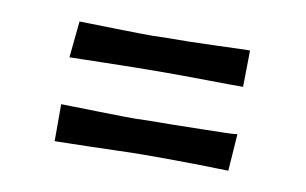

<svg xmlns="http://www.w3.org/2000/svg" viewBox="-40 -471 579 363"><g transform="rotate(10 250.0 -289.5)"><path d="M81 -173V-244Q85 -244 103.5 -243.5Q122 -243 147.5 -242.5Q173 -242 199.5 -241.5Q226 -241 247 -242Q268 -242 295 -242.5Q322 -243 349 -243.5Q376 -244 395.5 -244.5Q415 -245 419 -246L414 -175Q410 -175 391.5 -175.5Q373 -176 347 -176.5Q321 -177 295 -177Q269 -177 250 -177Q231 -177 204 -176Q177 -175 150.5 -174.5Q124 -174 104.5 -173.5Q85 -173 81 -173ZM81 -334 88 -404Q93 -404 111 -403.5Q129 -403 153.5 -402.5Q178 -402 204.5 -401.5Q231 -401 251 -402Q272 -402 299 -402.5Q326 -403 351 -404Q376 -405 393.5 -405.5Q411 -406 415 -406L414 -336Q409 -336 390.5 -336Q372 -336 346.5 -336.5Q321 -337 295 -337Q269 -337 250 -337Q231 -337 204 -336.5Q177 -336 150.5 -335.5Q124 -335 104.5 -334.5Q85 -334 81 -334Z"/></g></svg>

Font: Truculenta Medium
Style: Regular
Weight: 500
Version: Version 1.002